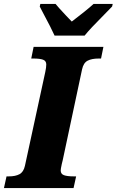

<svg xmlns="http://www.w3.org/2000/svg" viewBox="-43 -951 590 971"><path d="M-10 -59H2Q35 -59 55.5 -70Q76 -81 83 -112L186 -587Q191 -610 191 -625Q191 -643 175 -649Q159 -655 126 -655H115L127 -714H480L468 -655H456Q421 -655 400 -644Q379 -633 372 -600L274 -140Q268 -116 269 -119Q264 -97 264 -89Q264 -71 280.5 -65Q297 -59 330 -59H342L329 0H-23ZM172 -891 158 -918 161 -931H238Q248 -918 293 -870Q313 -850 320 -842Q348 -863 381 -889.5Q414 -916 430 -931H527L524 -918L485 -878Q411 -804 385 -771H233Q218 -805 172 -891Z"/></svg>

Font: Noto Serif NarrowBlack
Style: Italic
Weight: 900
Width: 4
Italic angle: -12°
Designer: Monotype Design Team
Foundry: Monotype Imaging Inc.
Version: Version 1.001